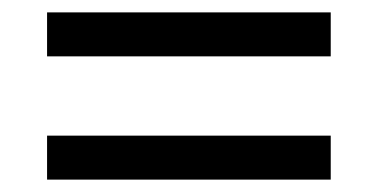

<svg xmlns="http://www.w3.org/2000/svg" viewBox="-20 -507 612 310"><path d="M56 -416H514V-487H56ZM56 -217H514V-288H56Z"/></svg>

Font: Noto Sans Tifinagh Agraw Imazighen
Style: Regular
Weight: 400
Designer: JamraPatel
Foundry: JamraPatel LLC
Version: Version 2.006